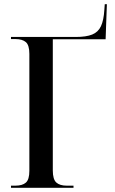

<svg xmlns="http://www.w3.org/2000/svg" viewBox="-20 -889 545 909"><path d="M32 0V-10H53Q86 -10 102.5 -24.5Q119 -39 119 -80V-634Q119 -675 102.5 -689.5Q86 -704 53 -704H32V-714H338Q388 -714 416.5 -725.5Q445 -737 458 -765Q471 -793 474 -842L476 -869H486L480 -703H230V-82Q230 -40 246.5 -25Q263 -10 296 -10H328V0Z"/></svg>

Font: Noto Serif Display SemiCondensed Medium
Style: Regular
Weight: 500
Width: 4
Designer: Monotype Design Team
Foundry: Monotype Imaging Inc.
Version: Version 2.009